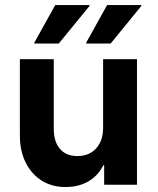

<svg xmlns="http://www.w3.org/2000/svg" viewBox="-20 -736 628 765"><path d="M240.8 9.2Q186.7 9.2 145.8 -16.7Q105 -42.5 82.1 -88.8Q59.2 -135 59.2 -195.8V-500H194.2V-222.5Q194.2 -171.7 218.8 -142.9Q243.3 -114.2 288.3 -114.2Q335 -114.2 362.9 -144.6Q390.8 -175 390.8 -226.7V-500H525.8V0H395V-77.5H391.7Q370.8 -35.8 332.1 -13.3Q293.3 9.2 240.8 9.2ZM323.3 -562.5V-565.8L406.7 -715.8H543.3V-712.5L420.8 -562.5ZM116.7 -562.5V-565.8L200 -715.8H336.7V-712.5L214.2 -562.5Z"/></svg>

Font: Funnel Sans
Style: Bold
Weight: 700
Designer: NORD ID, Kristian Moeller
Foundry: Dicotype
Version: Version 1.000